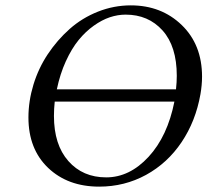

<svg xmlns="http://www.w3.org/2000/svg" viewBox="-20 -677 766 709"><path d="M624 -301.8H182.1Q179.2 -274.4 179.2 -249Q179.2 -142.6 232.4 -82.3Q285.6 -22 372.1 -22Q458.5 -22 528.6 -97.9Q598.6 -173.8 624 -301.8ZM189.9 -347.2H629.9Q632.8 -374 632.8 -397Q632.8 -505.9 580.3 -564.5Q527.8 -623 443.8 -623Q415 -623 385.7 -613.3Q356.4 -603.5 326.2 -582Q295.9 -560.5 270.3 -529.1Q244.6 -497.6 223.1 -450.7Q201.7 -403.8 189.9 -347.2ZM720.2 -329.1Q702.6 -229.5 650.6 -152.1Q598.6 -74.7 519.3 -31.2Q439.9 12.2 346.2 12.2Q230.5 12.2 157.7 -57.1Q85 -126.5 85 -243.2Q85 -303.7 103.5 -364.5Q122.1 -425.3 156.7 -477.3Q191.4 -529.3 237.3 -570.1Q283.2 -610.8 341.8 -634Q400.4 -657.2 462.9 -657.2Q575.7 -657.2 650.9 -584.7Q726.1 -512.2 726.1 -394Q726.1 -363.3 720.2 -329.1Z"/></svg>

Font: Common Serif
Style: Bold Italic
Weight: 700
Italic angle: -12°
Designer: Philipp H. Poll, Khaled Hosny
Foundry: Stefan Peev, Context Ltd.
Version: Version 1.026